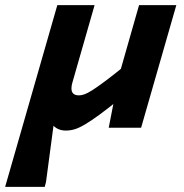

<svg xmlns="http://www.w3.org/2000/svg" viewBox="-81 -497 715 747"><path d="M342 0 370 -144H365L460 -477H605L468 0ZM175 11Q141 11 121 -14.5Q101 -40 101 -83Q101 -96 103.5 -111Q106 -126 110 -142H145L98 211L93 230H-61L142 -477H287L201 -177Q197 -165 197 -153Q197 -126 226 -126Q236 -126 247.5 -130Q259 -134 278 -146Q297 -158 328.5 -181.5Q360 -205 409 -245L386 -113Q338 -74 305 -50Q272 -26 249 -12.5Q226 1 209 6Q192 11 175 11Z"/></svg>

Font: Intel One Mono Light
Style: Italic
Weight: 300
Italic angle: -16°
Monospace: yes
Designer: Fred Shallcrass
Foundry: Frere-Jones Type LLC
Version: Version 1.004